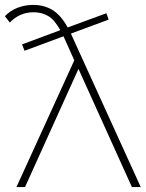

<svg xmlns="http://www.w3.org/2000/svg" viewBox="-59 -763 596 783"><path d="M77 -743Q120 -743 154.5 -722.5Q189 -702 217 -651L375 -709L384 -683L230 -626Q230 -625 231 -624L515 0H479L261 -482L43 0H8L244 -517L200 -615L41 -556L31 -582L187 -640Q163 -683 137 -698Q111 -713 78 -713Q21 -713 -19 -671L-39 -697Q-17 -720 13 -731.5Q43 -743 77 -743Z"/></svg>

Font: Montserrat ExtraLight
Style: Regular
Weight: 200
Designer: Julieta Ulanovsky
Foundry: Julieta Ulanovsky
Version: Version 9.000; ttfautohint (v1.8.4.7-5d5b)